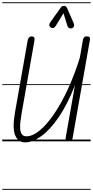

<svg xmlns="http://www.w3.org/2000/svg" viewBox="-25 -1250 822 1698"><path d="M197 9Q136 9 109.5 -52.8Q83 -114.5 107.5 -255.5L219.5 -891Q221.5 -902 226.2 -910.5Q231 -919 238.8 -923.8Q246.5 -928.5 256.5 -928.5Q270.5 -928 276.8 -919.2Q283 -910.5 280.5 -896.5L167.5 -255Q161.5 -219.5 156.5 -182.5Q151.5 -145.5 153.2 -114.2Q155 -83 167.8 -63.8Q180.5 -44.5 209 -44.5Q264 -44.5 327 -96.8Q390 -149 454 -243.2Q518 -337.5 576.5 -464.2Q635 -591 681 -740L709 -900Q711.5 -912 718.8 -920.2Q726 -928.5 743 -928.5Q761.5 -928.5 767.2 -921Q773 -913.5 770.5 -899L617 -28Q615 -13.5 605.8 -6.8Q596.5 0 585 0Q571 0 562 -7.8Q553 -15.5 556 -32.5L638 -496.5Q571 -325.5 494 -213.2Q417 -101 340.2 -46Q263.5 9 197 9ZM197 9Q136 9 109.5 -52.8Q83 -114.5 107.5 -255.5L219.5 -891Q221.5 -902 226.2 -910.5Q231 -919 238.8 -923.8Q246.5 -928.5 256.5 -928.5Q270.5 -928 276.8 -919.2Q283 -910.5 280.5 -896.5L167.5 -255Q161.5 -219.5 156.5 -182.5Q151.5 -145.5 153.2 -114.2Q155 -83 167.8 -63.8Q180.5 -44.5 209 -44.5Q264 -44.5 327 -96.8Q390 -149 454 -243.2Q518 -337.5 576.5 -464.2Q635 -591 681 -740L709 -900Q711.5 -912 718.8 -920.2Q726 -928.5 743 -928.5Q761.5 -928.5 767.2 -921Q773 -913.5 770.5 -899L617 -28Q615 -13.5 605.8 -6.8Q596.5 0 585 0Q571 0 562 -7.8Q553 -15.5 556 -32.5L638 -496.5Q571 -325.5 494 -213.2Q417 -101 340.2 -46Q263.5 9 197 9ZM612 -1000.5Q598 -995.5 586.8 -1001.5Q575.5 -1007.5 571.5 -1021L536.5 -1133L469 -1022.5Q457 -1003 443.2 -1002.2Q429.5 -1001.5 421 -1008.5Q410.5 -1018 411 -1029.8Q411.5 -1041.5 419 -1052L512 -1182.5Q520.5 -1195 528.8 -1196.5Q537 -1198 544.5 -1198Q549 -1198 556.5 -1193.5Q564 -1189 567.5 -1180.5L624 -1051Q634 -1029 628.8 -1016.5Q623.5 -1004 612 -1000.5ZM-5 420.5H776.5V428.5H-5ZM-5 -16H776.5V0H-5ZM-5 -505.5H776.5V-497.5H-5ZM-5 -1230H776.5V-1222H-5Z"/></svg>

Font: Edu VIC WA NT Pre Guide
Style: Regular
Weight: 400
Designer: Tina and Corey Anderson, Eben Sorkin, Mirko Velimirovic
Foundry: Google for Education
Version: Version 1.000